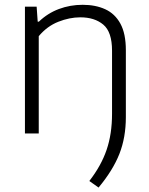

<svg xmlns="http://www.w3.org/2000/svg" viewBox="-20 -570 636 820"><path d="M401 231 361.5 203Q412 138 435.2 70.2Q458.5 2.5 458.5 -84V-353.5Q458.5 -433.5 421.2 -464.8Q384 -496 323 -496Q277 -496 229 -477Q181 -458 145.5 -415.5V0H86.5V-541.5H136.5L141 -477.5H146Q183.5 -513.5 231.5 -531.5Q279.5 -549.5 333 -549.5Q388 -549.5 429.5 -530.5Q471 -511.5 494.2 -469Q517.5 -426.5 517.5 -355.5V-70Q517.5 17 490 87Q462.5 157 401 231Z"/></svg>

Font: Encode Sans Semi Expanded Light
Style: Regular
Weight: 300
Width: 6
Designer: Multiple Designers
Foundry: Impallari Type
Version: Version 3.000; ttfautohint (v1.8.3) -l 8 -r 50 -G 200 -x 14 